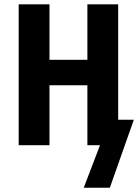

<svg xmlns="http://www.w3.org/2000/svg" viewBox="-20 -679 646 898"><path d="M532.7 -119.1H606L493.7 199.2H371.6L447.8 0H388.7V-280.3H211.4V0H67.4V-658.7H211.4V-399.4H388.7V-658.7H532.7Z"/></svg>

Font: Cousine
Style: Bold
Weight: 700
Monospace: yes
Designer: Steve Matteson
Foundry: Ascender Corporation
Version: Version 1.20